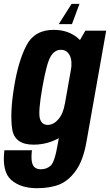

<svg xmlns="http://www.w3.org/2000/svg" viewBox="-55 -758 578 1010"><path d="M139 232Q210 232 258.8 211.8Q307.5 191.5 345.2 138Q383 84.5 400 -13L503.5 -596.5H394L337 -498L249.5 -4Q233 94.5 211.5 113.5Q190 132.5 160 132.5Q141 132.5 128.8 123.5Q116.5 114.5 112.5 91.8Q108.5 69 113 32.5H-32Q-45.5 145 4 188.5Q53.5 232 139 232ZM121.5 3Q199 3 265.8 -37.8Q332.5 -78.5 345 -149.5L286 -211.5Q277.5 -160 252 -130.5Q226.5 -101 196 -101Q163.5 -101 154.5 -135.8Q145.5 -170.5 168 -299Q190.5 -427 211.8 -461.5Q233 -496 265.5 -496Q296.5 -496 311.5 -467Q326.5 -438 318 -387.5L396.5 -442Q408.5 -511.5 356.5 -556.2Q304.5 -601 227.5 -601Q126 -601 83.2 -517.5Q40.5 -434 19 -299.5Q-3 -165 8.8 -81Q20.5 3 121.5 3ZM254 -631H323.5L363 -737.5H321.5Z"/></svg>

Font: Anybody Condensed
Style: Bold Italic
Weight: 700
Width: 3
Italic angle: -10°
Version: Version 1.113;gftools[0.9.25]